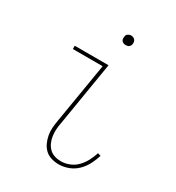

<svg xmlns="http://www.w3.org/2000/svg" viewBox="-170 -802 840 915"><g transform="rotate(30 250.0 -344.5)"><path d="M291 8Q270 8 250 2Q230 -4 216 -17Q202 -30 193.5 -48Q185 -66 181 -86.5Q177 -107 178.5 -128Q180 -149 184 -171L239 -502H75V-520H261L203 -168Q199 -149 198 -130.5Q197 -112 199.5 -94.5Q202 -77 209 -61Q216 -45 228 -33Q240 -21 257 -15.5Q274 -10 293 -10Q316 -10 339.5 -19.5Q363 -29 380 -47Q397 -65 408.5 -87Q420 -109 427 -132L444 -127Q436 -101 423 -76Q410 -51 390 -31.5Q370 -12 343.5 -2Q317 8 291 8ZM283 -644Q277 -644 271.5 -646Q266 -648 262 -652.5Q258 -657 257.5 -663.5Q257 -670 258 -676Q258 -681 260.5 -685Q263 -689 267 -691.5Q271 -694 275 -695.5Q279 -697 284 -697Q290 -697 295.5 -694.5Q301 -692 305 -687.5Q309 -683 310 -676.5Q311 -670 310 -664Q309 -659 306.5 -655Q304 -651 300.5 -648.5Q297 -646 292.5 -645Q288 -644 283 -644Z"/></g></svg>

Font: Iosevka Thin
Style: Italic
Weight: 100
Italic angle: -9°
Monospace: yes
Designer: Belleve Invis
Foundry: Belleve Invis
Version: Version 32.5.0; ttfautohint (v1.8.4)